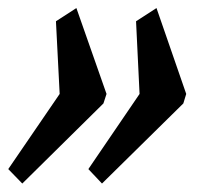

<svg xmlns="http://www.w3.org/2000/svg" viewBox="-29 -468 537 465"><path d="M25 -23.5 -9 -58.5 115.5 -240.5 106.5 -416.5 156 -448.5 229 -240.5 221.5 -217.5ZM218 -23.5 185 -58.5 309 -240.5 300.5 -416.5 350 -448.5 422 -240.5 415 -217.5Z"/></svg>

Font: Libre Caslon Condensed Bold
Style: Italic
Weight: 700
Italic angle: -22.583°
Designer: Pablo Impallari, Rodrigo Fuenzalida, Katja Schimmel, Ertekin Erdin
Foundry: Pablo Impallari, Rodrigo Fuenzalida
Version: Version 2.000; ttfautohint (v1.8.4.7-5d5b);gftools[0.9.33]